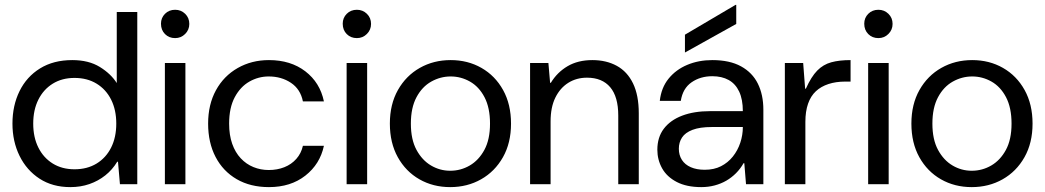

<svg xmlns="http://www.w3.org/2000/svg" viewBox="-20 -754 4278 786"><path d="M268 12Q195 12 142 -22.5Q89 -57 60 -116Q31 -175 31 -248Q31 -322 60 -381Q89 -440 144 -474Q199 -508 276 -508Q343 -508 388.5 -480Q434 -452 458 -414V-705H542V0H471L463 -92H460Q440 -59 411 -36Q382 -13 346 -0.5Q310 12 268 12ZM285 -61Q337 -61 375.5 -84.5Q414 -108 435 -150Q456 -192 456 -248Q456 -304 435 -346Q414 -388 375.5 -411.5Q337 -435 285 -435Q234 -435 196 -411.5Q158 -388 137 -346Q116 -304 116 -248Q116 -192 137 -150Q158 -108 196 -84.5Q234 -61 285 -61Z M655 0V-496H739V0ZM697 -598Q672 -598 655.5 -614.5Q639 -631 639 -657Q639 -681 655.5 -697.5Q672 -714 697 -714Q721 -714 738 -697.5Q755 -681 755 -656Q755 -632 738 -615Q721 -598 697 -598Z M1081 12Q1005 12 949 -20.5Q893 -53 862.5 -111.5Q832 -170 832 -248Q832 -326 864 -384.5Q896 -443 953 -475.5Q1010 -508 1081 -508Q1170 -508 1230 -462Q1290 -416 1306 -339H1220Q1210 -389 1171 -415Q1132 -441 1080 -441Q1038 -441 1001 -420Q964 -399 941 -356Q918 -313 918 -248Q918 -201 930.5 -165.5Q943 -130 965.5 -106Q988 -82 1017.5 -70Q1047 -58 1080 -58Q1115 -58 1144 -69.5Q1173 -81 1193 -103.5Q1213 -126 1220 -157H1306Q1290 -82 1230 -35Q1170 12 1081 12Z M1399 0V-496H1483V0ZM1441 -598Q1416 -598 1399.5 -614.5Q1383 -631 1383 -657Q1383 -681 1399.5 -697.5Q1416 -714 1441 -714Q1465 -714 1482 -697.5Q1499 -681 1499 -656Q1499 -632 1482 -615Q1465 -598 1441 -598Z M1823 12Q1753 12 1697 -20Q1641 -52 1608.5 -110.5Q1576 -169 1576 -248Q1576 -327 1609 -385.5Q1642 -444 1698.5 -476Q1755 -508 1825 -508Q1895 -508 1951 -476Q2007 -444 2039.5 -385.5Q2072 -327 2072 -248Q2072 -169 2039 -110.5Q2006 -52 1949.5 -20Q1893 12 1823 12ZM1823 -55Q1866 -55 1903 -76.5Q1940 -98 1963 -140.5Q1986 -183 1986 -248Q1986 -313 1963.5 -356Q1941 -399 1904 -420Q1867 -441 1825 -441Q1783 -441 1745.5 -420Q1708 -399 1685 -356Q1662 -313 1662 -248Q1662 -183 1685 -140.5Q1708 -98 1744.5 -76.5Q1781 -55 1823 -55Z M2150 0V-496H2225L2232 -415H2235Q2261 -458 2303.5 -483Q2346 -508 2405 -508Q2462 -508 2505 -484.5Q2548 -461 2571.5 -412.5Q2595 -364 2595 -290V0H2511V-281Q2511 -358 2478 -397Q2445 -436 2383 -436Q2340 -436 2306.5 -415Q2273 -394 2253.5 -354.5Q2234 -315 2234 -257V0Z M2851 12Q2791 12 2750.5 -9Q2710 -30 2690.5 -65Q2671 -100 2671 -141Q2671 -192 2697.5 -227Q2724 -262 2772.5 -280.5Q2821 -299 2887 -299H3021Q3021 -347 3006 -379Q2991 -411 2963 -426.5Q2935 -442 2896 -442Q2847 -442 2811 -417Q2775 -392 2767 -341H2681Q2687 -395 2717 -432Q2747 -469 2793.5 -488.5Q2840 -508 2896 -508Q2967 -508 3013.5 -482.5Q3060 -457 3082.5 -411.5Q3105 -366 3105 -305V0H3034L3027 -86H3024Q3011 -63 2993 -45Q2975 -27 2953.5 -14.5Q2932 -2 2906 5Q2880 12 2851 12ZM2865 -59Q2903 -59 2931.5 -73.5Q2960 -88 2980 -113Q3000 -138 3010.5 -169.5Q3021 -201 3021 -234H2894Q2845 -234 2815 -222.5Q2785 -211 2772 -191Q2759 -171 2759 -145Q2759 -119 2771.5 -99.5Q2784 -80 2808 -69.5Q2832 -59 2865 -59ZM2784 -539V-612L2991 -734H2994V-656Z M3193 0V-496H3268L3276 -391H3279Q3301 -440 3325.5 -465Q3350 -490 3383 -499Q3416 -508 3462 -508V-420H3440Q3402 -420 3371.5 -410Q3341 -400 3320 -380.5Q3299 -361 3288 -329.5Q3277 -298 3277 -255V0Z M3534 0V-496H3618V0ZM3576 -598Q3551 -598 3534.5 -614.5Q3518 -631 3518 -657Q3518 -681 3534.5 -697.5Q3551 -714 3576 -714Q3600 -714 3617 -697.5Q3634 -681 3634 -656Q3634 -632 3617 -615Q3600 -598 3576 -598Z M3958 12Q3888 12 3832 -20Q3776 -52 3743.5 -110.5Q3711 -169 3711 -248Q3711 -327 3744 -385.5Q3777 -444 3833.5 -476Q3890 -508 3960 -508Q4030 -508 4086 -476Q4142 -444 4174.5 -385.5Q4207 -327 4207 -248Q4207 -169 4174 -110.5Q4141 -52 4084.5 -20Q4028 12 3958 12ZM3958 -55Q4001 -55 4038 -76.5Q4075 -98 4098 -140.5Q4121 -183 4121 -248Q4121 -313 4098.5 -356Q4076 -399 4039 -420Q4002 -441 3960 -441Q3918 -441 3880.5 -420Q3843 -399 3820 -356Q3797 -313 3797 -248Q3797 -183 3820 -140.5Q3843 -98 3879.5 -76.5Q3916 -55 3958 -55Z"/></svg>

Font: DM Sans 36pt
Style: Regular
Weight: 400
Designer: Colophon Foundry, Jonny Pinhorn
Foundry: Colophon Foundry
Version: Version 4.004;gftools[0.9.30]